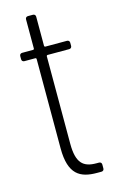

<svg xmlns="http://www.w3.org/2000/svg" viewBox="-102 -670 422 712"><g transform="rotate(-15 109.0 -314.0)"><path d="M208 -480V-492C208 -498 204 -502 198 -502H115C113 -502 111 -504 111 -506V-618C111 -624 107 -628 101 -628H82C76 -628 72 -624 72 -618V-506C72 -504 70 -502 68 -502H26C20 -502 16 -498 16 -492V-480C16 -474 20 -470 26 -470H68C70 -470 72 -468 72 -466V-123C72 -22 115 0 179 0H196C202 0 206 -4 206 -10V-25C206 -31 202 -35 196 -35H186C136 -35 111 -56 111 -130V-466C111 -468 113 -470 115 -470H198C204 -470 208 -474 208 -480Z"/></g></svg>

Font: Barlow Condensed ExtraLight
Style: Regular
Weight: 275
Width: 3
Designer: Jeremy Tribby
Foundry: Tribby Type
Version: Version 1.422;hotconv 1.0.109;makeotfexe 2.5.65596